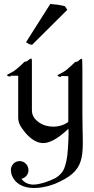

<svg xmlns="http://www.w3.org/2000/svg" viewBox="-20 -713 471 958"><path d="M134.8 -420.9C128.9 -419.9 123 -414.1 118.2 -410.2C112.8 -404.8 102.1 -404.8 102.1 -404.8C102.1 -404.8 82 -383.8 61 -367.2C42 -350.1 15.1 -342.8 15.1 -337.9C15.1 -334 25.9 -331.1 28.8 -331.1C33.2 -331.1 34.2 -335 34.2 -335H70.8V-126C70.8 -94.2 88.9 -74.2 96.2 -64C121.1 -28.8 158.2 1 194.8 1C222.2 1 262.2 -14.2 321.8 -70.8C323.2 -43 319.8 20 318.8 29.8C315.9 76.2 309.1 109.9 296.9 134.8C291 147 277.8 161.1 265.1 169.9C250 181.2 210 195.8 193.8 200.2C182.1 203.1 165 208 147 208C126 208 103 201.2 86.9 179.2C106.9 174.8 122.1 157.2 122.1 136.2C122.1 110.8 102.1 90.8 78.1 90.8C53.2 90.8 34.2 110.8 34.2 136.2C34.2 144 37.1 159.2 41 166C56.2 202.1 95.2 225.1 148.9 225.1C204.1 225.1 255.9 205.1 278.8 192.9C418 127 391.1 50.8 391.1 -140.1C391.1 -377.9 392.1 -418.9 388.2 -419.9C381.8 -419.9 376 -413.1 371.1 -409.2C366.2 -403.8 355 -403.8 355 -403.8C355 -403.8 334 -382.8 314 -366.2C296.9 -351.1 268.1 -340.8 267.1 -336.9C266.1 -333 278.8 -329.1 282.2 -329.1C285.2 -329.1 286.1 -334 286.1 -334L320.8 -333V-105C301.8 -89.8 274.9 -81.1 245.1 -81.1C222.2 -81.1 195.8 -86.9 174.8 -102.1C161.1 -111.8 139.2 -129.9 139.2 -162.1V-381.8C139.2 -416 140.1 -420.9 134.8 -420.9ZM140.1 -489.3 315.9 -664.1 303.7 -682.1C296.9 -684.1 282.7 -687 268.1 -689.5L247.1 -691.4C239.7 -692.4 233.9 -693.4 231 -693.4L109.9 -502.4C124 -492.2 132.8 -490.2 140.1 -489.3Z"/></svg>

Font: Pierce
Style: Roman
Weight: 500
Version: Version 0.2.0